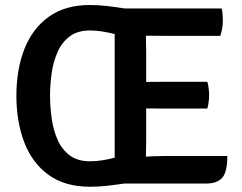

<svg xmlns="http://www.w3.org/2000/svg" viewBox="-20 -716 944 750"><path d="M868 -106.5Q868 -44 848 -21.5Q828 1 784 1H465.5Q435.5 5.5 400.2 9.5Q365 13.5 332 13.5Q233.5 13.5 169.8 -32.8Q106 -79 75 -159.5Q44 -240 44 -342Q44 -445 75.5 -525Q107 -605 171 -650.8Q235 -696.5 332 -696.5Q365 -696.5 400.8 -692.2Q436.5 -688 466.5 -683H846Q849 -668.5 849.8 -656Q850.5 -643.5 850.5 -632.5Q850.5 -622 848 -606.2Q845.5 -590.5 840.5 -576H615.5Q604.5 -576 586.5 -576.2Q568.5 -576.5 550 -576.5Q550 -556.5 550.5 -542.2Q551 -528 551 -508V-396Q569.5 -396 587.2 -396.2Q605 -396.5 615.5 -396.5H790Q793.5 -384.5 795.2 -369.5Q797 -354.5 797 -344.5Q797 -333.5 795.2 -319Q793.5 -304.5 790 -292H615.5Q605 -292 587.2 -292.2Q569.5 -292.5 551 -292.5V-163.5Q551 -147.5 550.5 -134.2Q550 -121 550 -104.5V-104Q566 -105 582.8 -105.8Q599.5 -106.5 619.5 -106.5ZM175.5 -342Q175.5 -299 181.8 -254Q188 -209 204.5 -171Q221 -133 251.8 -109.5Q282.5 -86 332 -86Q355.5 -86 380.2 -90Q405 -94 428 -100V-583Q404.5 -589 380 -593Q355.5 -597 332 -597Q283 -597 252.2 -573.8Q221.5 -550.5 204.8 -512.5Q188 -474.5 181.8 -429.8Q175.5 -385 175.5 -342Z"/></svg>

Font: Signika Negative SemiBold
Style: Regular
Weight: 600
Designer: Anna Giedryś
Foundry: Anna Giedryś
Version: Version 2.000; ttfautohint (v1.8.3) -l 8 -r 50 -G 200 -x 9 -